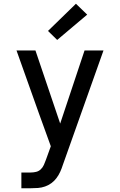

<svg xmlns="http://www.w3.org/2000/svg" viewBox="-20 -789 640 1024"><path d="M94 215V131H144Q159 131 173 127.5Q187 124 197.5 114Q208 104 214 90.5Q220 77 225 63L251 -9L188 -183L68 -520H169L301 -130L431 -520H532L315 91Q309 110 301 127.5Q293 145 281.5 160.5Q270 176 254.5 187.5Q239 199 220.5 205.5Q202 212 183 213.5Q164 215 144 215ZM285 -576 236 -624 385 -769 445 -711Z"/></svg>

Font: Iosevka SS04 Medium Extended
Style: Regular
Weight: 500
Width: 7
Monospace: yes
Designer: Belleve Invis
Foundry: Belleve Invis
Version: Version 19.0.0; ttfautohint (v1.8.4)